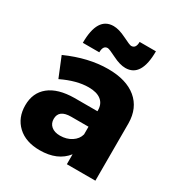

<svg xmlns="http://www.w3.org/2000/svg" viewBox="-179 -886 959 1020"><g transform="rotate(30 300.5 -376.0)"><path d="M254 -643Q226 -643 226 -601H125Q125 -760 223 -760Q256 -760 301 -737.5Q346 -715 355 -715Q384 -715 384 -756H484Q484 -598 387 -598Q353 -598 308.5 -620.5Q264 -643 254 -643ZM312 -548Q424 -548 486 -496.5Q548 -445 549 -352V0H374V-61Q320 8 211 8Q125 8 75.5 -38.5Q26 -85 26 -161Q26 -238 79.5 -281Q133 -324 233 -325H374V-331Q374 -370 347.5 -391Q321 -412 271 -412Q198 -412 109 -369L60 -489Q192 -548 312 -548ZM266 -113Q306 -113 336 -132.5Q366 -152 374 -183V-230H268Q193 -230 193 -174Q193 -146 212.5 -129.5Q232 -113 266 -113Z"/></g></svg>

Font: Montserrat arm
Style: Bold
Weight: 700
Designer: Julieta Ulanovsky
Foundry: Julieta Ulanovsky
Version: Version 6.000;PS 006.000;hotconv 1.0.88;makeotf.lib2.5.64775